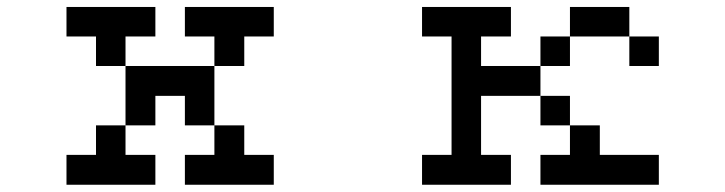

<svg xmlns="http://www.w3.org/2000/svg" viewBox="-20 -462 2040 540"><path d="M500 -359.4V-442.4H750V-359.4H667V-276.4H583V-359.4ZM167 -359.4V-442.4H417V-359.4H333V-276.4H250V-359.4ZM167 -26.4H250V-109.4H333V-276.4H583V-109.4H500V-192.4H417V-109.4H333V-26.4H417V57.6H167ZM583 -109.4H667V-26.4H750V57.6H500V-26.4H583Z M1167 -26.4H1250V-359.4H1167V-442.4H1417V-359.4H1333V-276.4H1500V-192.4H1333V-26.4H1417V57.6H1167ZM1583 -109.4H1500V-192.4H1583ZM1583 -109.4H1667V-26.4H1833V57.6H1500V-26.4H1583ZM1750 -359.4H1583V-276.4H1500V-359.4H1583V-442.4H1750ZM1750 -359.4H1833V-276.4H1750Z"/></svg>

Font: KH Dot kagurazaka 12
Style: Regular
Weight: 400
Designer: Original version for X68000 by Keitarou Hiraki (http://hp.vector.co.jp/authors/VA000874/) / TrueType conversion by Homem
Version: Version 1.00.20150527